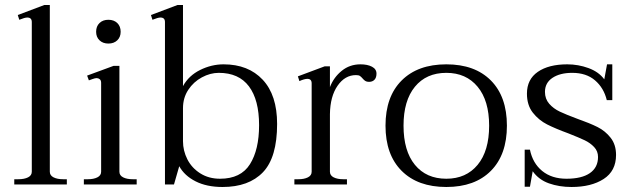

<svg xmlns="http://www.w3.org/2000/svg" viewBox="-20 -737 2513 767"><path d="M37 -21H53Q77 -21 92 -28.5Q107 -36 107 -51V-649Q107 -667 89 -667Q79 -667 57 -658L51 -677L157 -717H179V-51Q179 -36 194 -28.5Q209 -21 232 -21H247V0H37Z M364 -610Q364 -632 377.5 -645Q391 -658 413 -658Q435 -658 448.5 -645Q462 -632 462 -610Q462 -589 448.5 -576Q435 -563 413 -563Q391 -563 377.5 -576Q364 -589 364 -610ZM315 -21H331Q354 -21 369 -28.5Q384 -36 384 -51V-406Q384 -416 378.5 -420.5Q373 -425 366 -425Q360 -425 349 -421Q338 -417 335 -416L328 -435L434 -474H457V-51Q457 -36 472 -28.5Q487 -21 510 -21H526V0H315Z M696 -73 675 0H639V-649Q639 -667 621 -667Q611 -667 589 -658L583 -677L689 -717H711V-393Q734 -435 779.5 -457.5Q825 -480 873 -480Q972 -480 1029.5 -418.5Q1087 -357 1087 -242Q1087 -108 1030.5 -49Q974 10 869 10Q806 10 761.5 -12.5Q717 -35 696 -73ZM1015 -237Q1015 -338 974.5 -392Q934 -446 854 -446Q820 -446 786.5 -428Q753 -410 732 -378Q711 -346 711 -305V-173Q711 -135 728.5 -100.5Q746 -66 780 -44.5Q814 -23 859 -23Q942 -23 978.5 -81Q1015 -139 1015 -237Z M1484 -443Q1484 -427 1476 -418.5Q1468 -410 1454 -410Q1445 -410 1439.5 -413.5Q1434 -417 1429 -423Q1423 -430 1418 -433.5Q1413 -437 1402 -437Q1358 -437 1328.5 -394.5Q1299 -352 1298 -281V-51Q1298 -36 1313 -28.5Q1328 -21 1351 -21H1366V0H1156V-21H1172Q1195 -21 1210 -28.5Q1225 -36 1225 -51V-404Q1225 -422 1208 -422Q1196 -422 1176 -413L1170 -432L1277 -472H1298V-389Q1313 -428 1345 -454Q1377 -480 1420 -480Q1448 -480 1466 -470.5Q1484 -461 1484 -443Z M1520 -235Q1520 -351 1584.5 -415.5Q1649 -480 1763 -480Q1877 -480 1941 -415.5Q2005 -351 2005 -235Q2005 -119 1941 -54.5Q1877 10 1763 10Q1649 10 1584.5 -54.5Q1520 -119 1520 -235ZM1934 -235Q1934 -335 1888 -390.5Q1842 -446 1763 -446Q1683 -446 1637.5 -390.5Q1592 -335 1592 -235Q1592 -134 1637.5 -78.5Q1683 -23 1763 -23Q1842 -23 1888 -78.5Q1934 -134 1934 -235Z M2108 -53 2097 9H2076V-139H2097Q2108 -85 2146 -54Q2184 -23 2243 -23Q2304 -23 2336.5 -45.5Q2369 -68 2369 -110Q2369 -133 2353.5 -149.5Q2338 -166 2316 -176.5Q2294 -187 2251 -204Q2199 -223 2165.5 -240Q2132 -257 2108.5 -287Q2085 -317 2085 -363Q2085 -420 2128.5 -450Q2172 -480 2246 -480Q2290 -480 2331 -465Q2372 -450 2394 -420L2405 -480H2426V-337H2404Q2392 -386 2357 -416Q2322 -446 2266 -446Q2217 -446 2187 -426Q2157 -406 2157 -370Q2157 -342 2174 -322.5Q2191 -303 2216.5 -291Q2242 -279 2285 -263Q2336 -245 2367 -229.5Q2398 -214 2419.5 -186.5Q2441 -159 2441 -118Q2441 -54 2391.5 -22Q2342 10 2263 10Q2214 10 2173 -4.5Q2132 -19 2108 -53Z"/></svg>

Font: Taviraj Light
Style: Regular
Weight: 300
Designer: Katatrad Team
Foundry: CadsonDemak
Version: Version 1.001